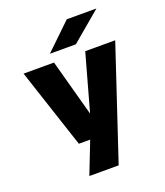

<svg xmlns="http://www.w3.org/2000/svg" viewBox="-162 -823 975 1132"><g transform="rotate(-20 325.0 -257.0)"><path d="M201 200 279 0H208L43 -500H234L331 -144.5L430 -500H618L385 200ZM392 -557H229L392 -714H578Z"/></g></svg>

Font: Trispace ExtraBold
Style: Regular
Weight: 800
Designer: Tyler Finck
Foundry: Etcetera Type Company
Version: Version 1.210; ttfautohint (v1.8.3)